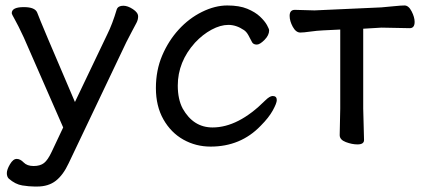

<svg xmlns="http://www.w3.org/2000/svg" viewBox="-20 -512 1545 702"><path d="M116 170H106Q87 170 61.5 166Q36 162 12 141Q5 134 5 121Q5 108 16.5 88.5Q28 69 41 69Q54 69 66.5 82Q79 95 103 95Q127 95 141 84Q155 73 169 43L211 -46L67 -375Q45 -422 34 -441Q23 -460 23 -464Q23 -486 67 -486Q108 -486 116 -466Q127 -435 254 -139L372 -386Q391 -424 407 -478Q412 -491 431 -491Q447 -491 466 -478.5Q485 -466 485 -452Q485 -440 479 -428.5Q473 -417 462 -396.5Q451 -376 442 -358L231 85Q211 128 184 149Q157 170 116 170Z M750 24Q696 24 650.5 -1.5Q605 -27 577.5 -75.5Q550 -124 550 -190Q550 -255 573 -309Q596 -363 633.5 -404Q671 -445 718.5 -468.5Q766 -492 811 -492Q855 -492 884 -480Q913 -468 930.5 -451.5Q948 -435 956 -420.5Q964 -406 964 -401Q964 -383 947 -366Q930 -349 919 -349Q907 -349 902 -357Q895 -371 888 -383.5Q881 -396 872 -402Q844 -421 815 -421Q786 -421 753.5 -403.5Q721 -386 693 -356Q630 -286 630 -199Q630 -149 648 -115Q687 -46 757 -46Q851 -46 949 -144Q966 -161 977 -161Q992 -161 992 -146Q992 -135 977.5 -108.5Q963 -82 933 -52Q860 24 750 24Z M1287 16Q1267 16 1244.5 7.5Q1222 -1 1222 -18L1224 -115V-404L1162 -401Q1139 -400 1114.5 -396.5Q1090 -393 1078 -393Q1062 -393 1050.5 -414Q1039 -435 1039 -454Q1039 -476 1058 -476L1130 -474L1374 -485Q1398 -487 1422.5 -489.5Q1447 -492 1459 -492Q1474 -492 1485 -470.5Q1496 -449 1496 -432Q1496 -409 1478 -409L1375 -411L1308 -407V-115L1311 0Q1311 16 1287 16Z"/></svg>

Font: LXGW WenKai Lite Medium
Style: Regular
Weight: 500
Designer: LXGW / Fontworks Inc.
Foundry: LXGW / Fontworks Inc.
Version: Version 1.511; March 25, 2025